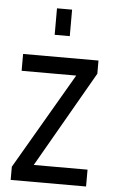

<svg xmlns="http://www.w3.org/2000/svg" viewBox="-54 -787 485 823"><g transform="rotate(5 189.0 -375.0)"><path d="M23.8 0V-56.8L281.5 -498.8L298.5 -470H29.8V-542.5H354.2V-485.8L99.8 -43L82.5 -72.5H348.2V0ZM157.5 -636V-750H222.5V-636Z"/></g></svg>

Font: Mohave Light
Style: Regular
Weight: 300
Designer: Gumpita Rahayu
Foundry: Tokotype
Version: Version 2.003